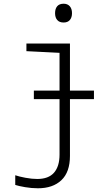

<svg xmlns="http://www.w3.org/2000/svg" viewBox="-20 -766 603 1032"><path d="M322 -645Q299 -645 287.5 -658.5Q276 -672 276 -695Q276 -719 287.5 -732.5Q299 -746 322 -746Q343 -746 355 -732.5Q367 -719 367 -695Q367 -672 355.5 -658.5Q344 -645 322 -645ZM162 -233V-279H300V-482L122 -491V-532H356V-279H485V-233H356V72Q356 159 310 202.5Q264 246 184 246Q150 246 115 240Q80 234 62 228V176Q82 183 116.5 189.5Q151 196 180 196Q241 196 270.5 162Q300 128 300 65V-233Z"/></svg>

Font: Noto Sans Mono SemiCondensed Light
Style: Regular
Weight: 300
Width: 4
Designer: Monotype Design Team
Foundry: Monotype Imaging Inc.
Version: Version 2.014; ttfautohint (v1.8.4.7-5d5b)